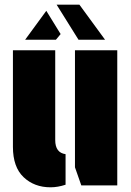

<svg xmlns="http://www.w3.org/2000/svg" viewBox="-20 -789 559 817"><path d="M259 -133V-3Q226 8 195 8Q126 8 80.5 -35Q35 -78 35 -164V-575H215V-193Q215 -139 259 -133ZM299 -77V-575H479V0H326ZM314 -620 221 -769H318L427 -620ZM177 -743 238 -644 218 -620H87Z"/></svg>

Font: Protest Guerrilla
Style: Regular
Weight: 400
Designer: Octavio Pardo
Foundry: Ashler Design
Version: Version 2.005; ttfautohint (v1.8.4.7-5d5b)